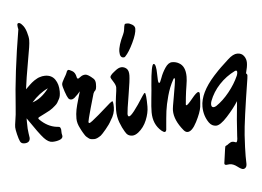

<svg xmlns="http://www.w3.org/2000/svg" viewBox="-66 -931 1729 1265"><g transform="rotate(-5 798.5 -298.5)"><path d="M320 -103Q320 -92 322 -86Q324 -80 324 -75Q324 -59 302.5 -51Q281 -43 255 -43Q229 -43 200.5 -73.5Q172 -104 99 -212V-187Q99 -138 103.5 -113Q108 -88 108 -82Q108 -49 70 -49Q50 -49 42.5 -64.5Q35 -80 27 -113Q19 -146 19 -160Q19 -174 23.5 -200.5Q28 -227 29.5 -242.5Q31 -258 34 -295Q48 -515 96 -801Q92 -817 92 -829.5Q92 -842 102 -842Q112 -842 124 -828Q141 -811 151 -778Q161 -745 161 -725Q161 -705 156.5 -676.5Q152 -648 142 -592Q120 -469 112 -403Q114 -405 126 -416.5Q138 -428 141 -431Q144 -434 155 -443.5Q166 -453 171.5 -456Q177 -459 187.5 -465.5Q198 -472 206 -474Q225 -481 244 -481Q288 -481 310 -449Q332 -417 332 -370Q332 -338 323 -321.5Q314 -305 309 -296.5Q304 -288 292 -278L274 -263Q261 -252 224 -234Q187 -216 181.5 -212.5Q176 -209 176 -205.5Q176 -202 181 -197Q231 -147 291 -139L302 -138Q322 -138 320 -103ZM147 -313Q206 -331 256 -397Q198 -371 147 -313Z M650 -150Q638 -126 611.5 -94.5Q585 -63 576 -56Q549 -37 532.5 -37Q516 -37 508 -39Q500 -41 492.5 -47.5Q485 -54 480.5 -57.5Q476 -61 469.5 -71.5Q463 -82 461 -85Q459 -88 452 -101Q445 -114 445 -115Q426 -150 426 -181.5Q426 -213 431.5 -240.5Q437 -268 449 -308Q461 -348 464 -359Q449 -340 424 -318Q414 -310 402.5 -310Q391 -310 383.5 -320.5Q376 -331 364 -366Q352 -401 352 -413.5Q352 -426 368 -452.5Q384 -479 387 -488Q392 -506 402 -506Q407 -506 426 -495.5Q445 -485 451 -455Q453 -443 460 -443Q463 -443 477.5 -454Q492 -465 509.5 -465Q527 -465 562 -433Q574 -421 574 -399Q574 -377 571.5 -368Q569 -359 566 -356Q557 -349 552.5 -336.5Q548 -324 525.5 -242.5Q503 -161 503 -153Q503 -145 509 -145Q517 -145 573 -193Q629 -241 654 -264Q669 -275 671 -275Q678 -275 678 -233.5Q678 -192 650 -150Z M783 -562Q779 -556 771 -556Q746 -556 746 -596Q746 -636 781 -708Q788 -723 790 -739Q792 -755 792.5 -757.5Q793 -760 793.5 -761.5Q794 -763 794.5 -765.5Q795 -768 795.5 -769.5Q796 -771 797 -772.5Q798 -774 799 -775Q802 -777 815 -777Q828 -777 846 -766Q864 -755 864 -738Q864 -705 836 -646.5Q808 -588 783 -562ZM823 -54Q802 -38 784.5 -38Q767 -38 755.5 -45.5Q744 -53 735 -70Q720 -94 705.5 -132Q691 -170 691 -214Q691 -258 698 -303Q705 -348 705 -363.5Q705 -379 689 -403.5Q673 -428 673 -433Q673 -438 676.5 -443.5Q680 -449 685.5 -454.5Q691 -460 696.5 -464Q702 -468 709 -474Q732 -493 751 -493Q770 -493 784.5 -480Q799 -467 798.5 -435Q798 -403 783 -314Q764 -200 764 -183Q764 -166 773 -166Q793 -166 874 -294Q885 -311 889.5 -311Q894 -311 896.5 -286Q899 -261 899 -219.5Q899 -178 879.5 -130.5Q860 -83 823 -54Z M1148 -30Q1135 -30 1123 -44Q1064 -115 1064 -179Q1064 -198 1077 -266Q1095 -368 1095 -379.5Q1095 -391 1091.5 -391Q1088 -391 1084 -383Q1058 -337 1042 -278.5Q1026 -220 1021 -180Q1016 -140 1010 -68Q1010 -43 997 -43Q991 -43 977 -54Q923 -100 923 -180Q923 -214 929.5 -274Q936 -334 937 -357Q948 -496 964 -496Q973 -496 977 -476.5Q981 -457 981 -432.5Q981 -408 982.5 -388Q984 -368 990 -368Q996 -368 1007 -400Q1018 -432 1039.5 -464.5Q1061 -497 1086 -497Q1111 -497 1130 -486Q1173 -464 1173 -394Q1173 -370 1167 -335Q1161 -300 1156.5 -258.5Q1152 -217 1152 -211.5Q1152 -206 1156 -206Q1164 -206 1196.5 -246Q1229 -286 1241 -286Q1250 -286 1250 -272Q1250 -223 1245 -187Q1240 -151 1209 -90.5Q1178 -30 1148 -30Z M1386 93Q1386 85 1392 82.5Q1398 80 1402 77.5Q1406 75 1412 70Q1426 60 1435.5 60Q1445 60 1451.5 63Q1458 66 1460 66Q1471 66 1471 25Q1476 -72 1490 -204Q1461 -158 1414 -106.5Q1367 -55 1339 -55Q1311 -55 1293 -80Q1260 -127 1260 -188Q1260 -278 1355 -384Q1388 -420 1404.5 -435.5Q1421 -451 1456 -483.5Q1491 -516 1519 -516Q1547 -516 1562 -496Q1577 -476 1577 -450.5Q1577 -425 1565 -381Q1573 -376 1573 -366.5Q1573 -357 1571 -347Q1526 -65 1520.5 23Q1515 111 1515 162L1516 215Q1516 228 1509 236.5Q1502 245 1491 245Q1480 245 1454.5 225.5Q1429 206 1406 206L1383 208Q1371 208 1371 197L1384 104ZM1500 -405Q1497 -405 1493 -403Q1434 -374 1389 -326Q1344 -278 1322 -219Q1318 -207 1318 -198Q1318 -178 1333 -178Q1341 -178 1351 -184Q1397 -215 1438 -266Q1479 -317 1503 -371Q1508 -383 1508 -394Q1508 -405 1500 -405Z"/></g></svg>

Font: Zhi Mang Xing
Style: Regular
Weight: 400
Designer: ZhongQi
Foundry: ZhongQi
Version: Version 2.001